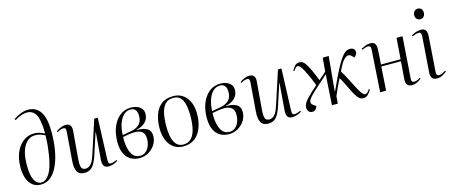

<svg xmlns="http://www.w3.org/2000/svg" viewBox="-48 -1394 4743 2020"><g transform="rotate(-15 2323.0 -384.0)"><path d="M118 -723Q151 -746 194 -764Q237 -782 278 -782Q366 -782 412.5 -712.5Q459 -643 459 -491Q459 -391 444 -300.5Q429 -210 398 -139Q367 -68 320.5 -27Q274 14 211 14Q131 14 88.5 -48.5Q46 -111 46 -212Q46 -306 75.5 -376Q105 -446 157 -485.5Q209 -525 277 -525Q308 -525 338 -515Q368 -505 389 -493Q389 -526 387 -556.5Q385 -587 381 -607Q367 -757 259 -757Q230 -757 194.5 -744Q159 -731 127 -710ZM220 -6Q269 -6 308.5 -67.5Q348 -129 369 -262Q388 -384 388 -474Q358 -490 333.5 -496.5Q309 -503 280 -503Q207 -503 162 -429.5Q117 -356 117 -219Q117 -108 145 -57Q173 -6 220 -6Z M514 -483Q533 -499 561.5 -512Q590 -525 619 -525Q688 -525 681 -445L656 -141Q651 -81 661 -53.5Q671 -26 706 -26Q738 -26 763 -52Q788 -78 811 -149L929 -511H967L950 -57Q949 -32 955 -21.5Q961 -11 977 -11Q1002 -11 1042 -30L1047 -19Q1026 -5 999 4.5Q972 14 947 14Q908 14 894 -11Q880 -36 885 -84L908 -369H905L831 -142Q804 -57 771.5 -21.5Q739 14 686 14Q626 14 604.5 -27Q583 -68 590 -147L614 -452Q616 -475 610.5 -486Q605 -497 588 -497Q571 -497 553.5 -490Q536 -483 521 -473Z M1284 14Q1232 14 1190.5 -9Q1149 -32 1124.5 -81.5Q1100 -131 1100 -211Q1100 -298 1127.5 -368.5Q1155 -439 1207 -481.5Q1259 -524 1332 -524Q1366 -524 1396 -512.5Q1426 -501 1444.5 -478.5Q1463 -456 1463 -422Q1463 -368 1427 -331.5Q1391 -295 1329 -283V-279Q1395 -282 1438.5 -258.5Q1482 -235 1482 -175Q1482 -124 1454.5 -81Q1427 -38 1382 -12Q1337 14 1284 14ZM1173 -266 1267 -283Q1321 -292 1356.5 -323Q1392 -354 1392 -416Q1392 -505 1322 -505Q1277 -505 1245 -474Q1213 -443 1194.5 -389Q1176 -335 1173 -266ZM1295 -8Q1332 -8 1358 -30Q1384 -52 1397.5 -87Q1411 -122 1411 -163Q1411 -218 1382 -240.5Q1353 -263 1304 -263Q1277 -263 1242 -258Q1207 -253 1172 -246Q1171 -207 1174 -175Q1182 -95 1211.5 -51.5Q1241 -8 1295 -8Z M1760 14Q1699 14 1655.5 -17.5Q1612 -49 1589 -105.5Q1566 -162 1566 -235Q1566 -313 1588 -379Q1610 -445 1659.5 -485Q1709 -525 1790 -525Q1880 -525 1933.5 -458.5Q1987 -392 1987 -279Q1987 -222 1974 -169.5Q1961 -117 1934 -75.5Q1907 -34 1864 -10Q1821 14 1760 14ZM1766 -5Q1821 -5 1853.5 -40Q1886 -75 1900 -137Q1914 -199 1914 -279Q1914 -391 1885.5 -449Q1857 -507 1786 -507Q1730 -507 1698 -472Q1666 -437 1653 -375.5Q1640 -314 1640 -234Q1640 -121 1671.5 -63Q1703 -5 1766 -5Z M2258 14Q2206 14 2164.5 -9Q2123 -32 2098.5 -81.5Q2074 -131 2074 -211Q2074 -298 2101.5 -368.5Q2129 -439 2181 -481.5Q2233 -524 2306 -524Q2340 -524 2370 -512.5Q2400 -501 2418.5 -478.5Q2437 -456 2437 -422Q2437 -368 2401 -331.5Q2365 -295 2303 -283V-279Q2369 -282 2412.5 -258.5Q2456 -235 2456 -175Q2456 -124 2428.5 -81Q2401 -38 2356 -12Q2311 14 2258 14ZM2147 -266 2241 -283Q2295 -292 2330.5 -323Q2366 -354 2366 -416Q2366 -505 2296 -505Q2251 -505 2219 -474Q2187 -443 2168.5 -389Q2150 -335 2147 -266ZM2269 -8Q2306 -8 2332 -30Q2358 -52 2371.5 -87Q2385 -122 2385 -163Q2385 -218 2356 -240.5Q2327 -263 2278 -263Q2251 -263 2216 -258Q2181 -253 2146 -246Q2145 -207 2148 -175Q2156 -95 2185.5 -51.5Q2215 -8 2269 -8Z M2515 -483Q2534 -499 2562.5 -512Q2591 -525 2620 -525Q2689 -525 2682 -445L2657 -141Q2652 -81 2662 -53.5Q2672 -26 2707 -26Q2739 -26 2764 -52Q2789 -78 2812 -149L2930 -511H2968L2951 -57Q2950 -32 2956 -21.5Q2962 -11 2978 -11Q3003 -11 3043 -30L3048 -19Q3027 -5 3000 4.5Q2973 14 2948 14Q2909 14 2895 -11Q2881 -36 2886 -84L2909 -369H2906L2832 -142Q2805 -57 2772.5 -21.5Q2740 14 2687 14Q2627 14 2605.5 -27Q2584 -68 2591 -147L2615 -452Q2617 -475 2611.5 -486Q2606 -497 2589 -497Q2572 -497 2554.5 -490Q2537 -483 2522 -473Z M3447 -134H3451Q3472 -179 3502.5 -244.5Q3533 -310 3572 -383Q3604 -442 3639 -483Q3674 -524 3714 -524Q3743 -524 3757 -510Q3771 -496 3771 -477Q3771 -461 3761.5 -448Q3752 -435 3739 -424L3716 -447Q3691 -473 3661.5 -456.5Q3632 -440 3607 -400Q3596 -382 3584 -359Q3572 -336 3564 -318Q3579 -294 3593.5 -269Q3608 -244 3631 -198Q3668 -123 3690 -85Q3712 -47 3725.5 -34Q3739 -21 3751 -21Q3763 -21 3776.5 -34Q3790 -47 3800 -65L3809 -57Q3796 -33 3775 -9.5Q3754 14 3720 14Q3697 14 3678 -0.5Q3659 -15 3637 -52.5Q3615 -90 3583 -159Q3562 -204 3551 -223.5Q3540 -243 3532 -254Q3513 -217 3490.5 -169Q3468 -121 3451 -79L3445 0H3381L3402 -331Q3313 -253 3262.5 -206.5Q3212 -160 3191 -134Q3170 -108 3170 -91Q3170 -69 3190 -56L3221 -34Q3205 14 3166 14Q3140 14 3126 -2.5Q3112 -19 3112 -45Q3112 -86 3156.5 -134Q3201 -182 3276 -247Q3270 -264 3263.5 -279.5Q3257 -295 3249 -316Q3219 -384 3199 -422Q3179 -460 3164.5 -475.5Q3150 -491 3138 -491Q3126 -491 3113.5 -478Q3101 -465 3091 -448L3082 -456Q3095 -479 3114 -502Q3133 -525 3167 -525Q3190 -525 3209.5 -508.5Q3229 -492 3249.5 -454.5Q3270 -417 3297 -353Q3303 -337 3310 -320Q3317 -303 3323 -288L3404 -360L3417 -509H3482Z M4202 -259H3988L3971 0H3906L3936 -459Q3937 -481 3929.5 -490.5Q3922 -500 3907 -500Q3896 -500 3880 -495.5Q3864 -491 3843 -481L3837 -493Q3855 -503 3882.5 -514Q3910 -525 3938 -525Q3976 -525 3989.5 -502.5Q4003 -480 4000 -435Q3998 -399 3995.5 -358.5Q3993 -318 3990 -280H4204L4221 -509H4286L4254 -58Q4252 -36 4258 -25.5Q4264 -15 4281 -15Q4298 -15 4315 -21.5Q4332 -28 4347 -39L4354 -29Q4337 -14 4309 0Q4281 14 4252 14Q4180 14 4187 -66Z M4462 -690Q4462 -715 4476.5 -731.5Q4491 -748 4515 -748Q4538 -748 4552.5 -732.5Q4567 -717 4567 -692Q4567 -666 4552.5 -649.5Q4538 -633 4514 -633Q4491 -633 4476.5 -648.5Q4462 -664 4462 -690ZM4486 -452Q4487 -478 4481 -489Q4475 -500 4459 -500Q4432 -500 4389 -480L4384 -492Q4406 -505 4432.5 -515Q4459 -525 4489 -525Q4527 -525 4541 -502.5Q4555 -480 4552 -439L4525 -58Q4523 -33 4530 -23.5Q4537 -14 4552 -14Q4584 -14 4623 -43L4631 -33Q4613 -17 4585.5 -1.5Q4558 14 4523 14Q4483 14 4469 -10Q4455 -34 4458 -69Z"/></g></svg>

Font: Literata 72pt Light
Style: Italic
Weight: 300
Italic angle: -2°
Designer: Latin by Veronika Burian and Jose Scaglione. Greek by Irene Vlachou. Cyrillic by Vera Evstafieva
Foundry: TypeTogether
Version: Version 3.002